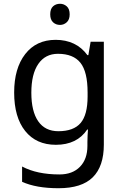

<svg xmlns="http://www.w3.org/2000/svg" viewBox="-20 -850 655 1017"><path d="M275 -639Q328 -639 370.5 -619Q413 -599 443 -558H448L460 -629H530V-84Q530 31 471.5 89Q413 147 290 147Q172 147 97 113V32Q176 74 295 74Q364 74 403.5 33.5Q443 -7 443 -77V-98Q443 -110 444 -132.5Q445 -155 446 -164H442Q388 -83 276 -83Q172 -83 113.5 -156Q55 -229 55 -360Q55 -488 113.5 -563.5Q172 -639 275 -639ZM287 -565Q220 -565 183 -511.5Q146 -458 146 -359Q146 -260 182.5 -207.5Q219 -155 289 -155Q370 -155 407 -198.5Q444 -242 444 -339V-360Q444 -470 406 -517.5Q368 -565 287 -565ZM298 -830Q318 -830 333.5 -816.5Q349 -803 349 -774Q349 -746 333.5 -732Q318 -718 298 -718Q276 -718 261 -732Q246 -746 246 -774Q246 -803 261 -816.5Q276 -830 298 -830Z"/></svg>

Font: Noto Sans Kannada UI
Style: Regular
Weight: 400
Designer: Jelle Bosma - Monotype Design Team
Foundry: Monotype Imaging Inc.
Version: Version 2.005; ttfautohint (v1.8.4.7-5d5b)